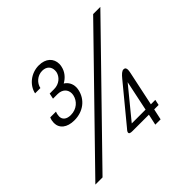

<svg xmlns="http://www.w3.org/2000/svg" viewBox="-159 -843 1023 1023"><g transform="rotate(-45 352.5 -331.0)"><path d="M650.8 -650.8 16.7 0H70.8L705 -650.8ZM488.3 -93.3H384.2L524.2 -264.2ZM556.7 -328.3C545 -328.3 532.5 -316.7 516.7 -297.5L348.3 -93.3C343.3 -87.5 337.5 -81.7 335.8 -75C333.3 -64.2 343.3 -61.7 358.3 -61.7H481.7L468.3 0H508.3L521.7 -61.7H555L561.7 -93.3H528.3L569.2 -286.7C570.8 -295.8 572.5 -303.3 572.5 -309.2C572.5 -321.7 567.5 -328.3 556.7 -328.3ZM100 -423.3C96.7 -416.7 95.8 -410.8 94.2 -405C93.3 -399.2 92.5 -393.3 92.5 -388.3C92.5 -348.3 124.2 -320.8 180 -320.8C248.3 -320.8 296.7 -361.7 309.2 -418.3C310.8 -425.8 311.7 -432.5 311.7 -438.3C311.7 -465.8 299.2 -486.7 278.3 -500C305.8 -515 326.7 -540 333.3 -570.8C335 -577.5 335.8 -584.2 335.8 -590C335.8 -632.5 305 -662.5 252.5 -662.5C194.2 -662.5 144.2 -622.5 133.3 -570.8H173.3C179.2 -601.7 208.3 -629.2 245 -629.2C278.3 -629.2 295 -608.3 295 -582.5C295 -579.2 295 -575 294.2 -570.8C287.5 -540 259.2 -515 220.8 -515H187.5L180.8 -483.3H214.2C251.7 -483.3 271.7 -460.8 271.7 -432.5C271.7 -427.5 270.8 -423.3 270 -418.3C262.5 -384.2 231.7 -354.2 186.7 -354.2C154.2 -354.2 136.7 -369.2 136.7 -393.3C136.7 -397.5 137.5 -402.5 138.3 -406.7C139.2 -412.5 140.8 -417.5 143.3 -423.3Z"/></g></svg>

Font: BoonHome
Style: Book Oblique
Weight: 400
Italic angle: -12°
Designer: Sungsit Sawaiwan
Foundry: Sungsit Sawaiwan
Version: Version 0.2